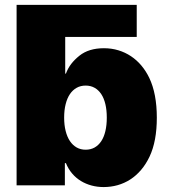

<svg xmlns="http://www.w3.org/2000/svg" viewBox="-20 -747 685 774"><path d="M46.9 -727.3H531.2V-598H242.9V-450.3H245.7Q253.6 -471.6 267 -489.2Q280.5 -506.7 300.1 -522.4Q337.7 -552.6 399.1 -552.6Q430 -552.6 457.4 -544.2Q484.7 -535.9 508 -520.4Q531.2 -505 549.9 -482.8Q568.5 -460.6 581.7 -433.2Q612.2 -369.3 612.2 -272.7Q612.2 -177.9 583.1 -116.1Q568.5 -85.2 548.7 -62Q528.8 -38.7 505 -23.4Q481.2 -8.2 454 -0.5Q426.8 7.1 397.7 7.1Q372.5 7.1 349.3 0.9Q326 -5.3 306.1 -17.4Q286.2 -29.5 270.8 -47.6Q255.3 -65.7 245.7 -89.5H241.5V0H46.9ZM325.3 -143.5Q345.5 -143.5 361.3 -152.3Q377.1 -161.2 388.1 -177.7Q399.1 -194.2 404.8 -218.4Q410.5 -242.5 410.5 -272.7Q410.5 -303.3 404.8 -327.2Q399.1 -351.2 388.1 -367.7Q377.1 -384.2 361.3 -393.1Q345.5 -402 325.3 -402Q305 -402 289.1 -393.1Q273.1 -384.2 261.9 -367.7Q250.7 -351.2 244.7 -327.2Q238.6 -303.3 238.6 -272.7Q238.6 -242.9 244.7 -218.9Q250.7 -195 261.9 -178.3Q273.1 -161.6 289.1 -152.5Q305 -143.5 325.3 -143.5Z"/></svg>

Font: Inter P Black
Style: Regular
Weight: 900
Designer: Rasmus Andersson
Foundry: rsms
Version: Version 3.018;git-588b23468